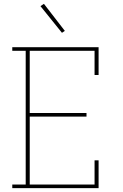

<svg xmlns="http://www.w3.org/2000/svg" viewBox="-20 -981 640 1001"><path d="M44 0V-19H114V-716H44V-735H494V-590H473V-716H135V-392H431V-373H135V-19H473V-145H494V0ZM303 -810 191 -949 209 -961 318 -820Z"/></svg>

Font: Iosevka Curly Slab ThEx
Style: Regular
Weight: 100
Width: 7
Monospace: yes
Designer: Belleve Invis
Foundry: Belleve Invis
Version: Version 11.1.0; ttfautohint (v1.8.3)